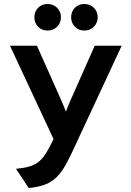

<svg xmlns="http://www.w3.org/2000/svg" viewBox="-20 -929 656 961"><path d="M124 12 60 -84Q101 -88 128 -96Q155 -104 174.5 -120Q194 -136 211 -163.2Q228 -190.5 248 -233L30 -700H165L291 -417Q295.5 -406.5 300.5 -394.2Q305.5 -382 310 -370Q314.5 -382 319.2 -394Q324 -406 329 -418L454 -700H589L338 -161Q315.5 -113 294.8 -81.2Q274 -49.5 250 -30.5Q226 -11.5 195.8 -1.8Q165.5 8 124 12ZM218 -776Q189.5 -776 170.8 -795.2Q152 -814.5 152 -843Q152 -871 170.8 -890Q189.5 -909 218 -909Q246.5 -909 265.8 -890Q285 -871 285 -843Q285 -814.5 265.8 -795.2Q246.5 -776 218 -776ZM402 -776Q373.5 -776 354.8 -795.2Q336 -814.5 336 -843Q336 -871 354.8 -890Q373.5 -909 402 -909Q430.5 -909 449.8 -890Q469 -871 469 -843Q469 -814.5 449.8 -795.2Q430.5 -776 402 -776Z"/></svg>

Font: Overpass Mono Light
Style: Regular
Weight: 300
Monospace: yes
Designer: Delve Withrington, Dave Bailey
Foundry: Delve Fonts LLC
Version: Version 4.000